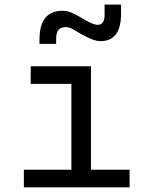

<svg xmlns="http://www.w3.org/2000/svg" viewBox="-20 -801 626 821"><path d="M82 0V-75.2H285.2V-442.4H111.3V-517.6H369.1V-75.2H534.2V0ZM148.9 -613.3V-632.8Q148.9 -754.9 247.6 -754.9Q268.1 -754.9 286.4 -746.6Q304.7 -738.3 324.2 -727.1Q349.1 -711.9 367.4 -703.4Q385.7 -694.8 397.9 -694.8Q427.2 -694.8 427.2 -737.3V-781.2H497.6V-742.2Q497.6 -625 409.7 -625Q394 -625 373 -633.1Q352.1 -641.1 326.2 -655.8Q309.6 -665.5 293.2 -675.3Q276.9 -685.1 261.2 -685.1Q220.2 -685.1 220.2 -637.7V-613.3Z"/></svg>

Font: Cascadia Mono NF SemiLight
Style: Regular
Weight: 350
Monospace: yes
Designer: Aaron Bell
Foundry: Saja Typeworks
Version: Version 2404.023; ttfautohint (v1.8.4)